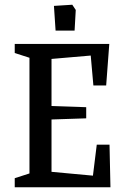

<svg xmlns="http://www.w3.org/2000/svg" viewBox="-20 -788 515 808"><path d="M213.9 -659.2 207 -763.2 284.2 -768.1 298.8 -746.1 293.9 -659.2ZM42 0V-38.1L104 -58.1V-544.9L42 -564.9V-603H439.9L426.8 -428.2H373L361.8 -554.2L196.8 -540V-341.8L342.8 -336.9V-290L196.8 -285.2V-64.9L371.1 -48.8L387.2 -179.2H440.9L444.8 0Z"/></svg>

Font: Grenze
Style: Regular
Weight: 400
Designer: Renata Polastri
Foundry: Omnibus-Type
Version: Version 1.002;PS 001.002;hotconv 1.0.88;makeotf.lib2.5.64775